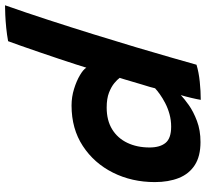

<svg xmlns="http://www.w3.org/2000/svg" viewBox="-145 -531 800 746"><g transform="rotate(90 255.0 -158.0)"><path d="M-97.5 222.5Q-69.5 143 -40.8 54.8Q-12 -33.5 15.2 -121.2Q42.5 -209 65.8 -287.2Q89 -365.5 106.5 -426.5Q124 -487.5 133.5 -521.5Q163 -530.5 199.8 -534.2Q236.5 -538 270 -538Q267.5 -523 262.2 -500.8Q257 -478.5 251.5 -460.5Q265 -473.5 290.2 -491.5Q315.5 -509.5 351.8 -523.2Q388 -537 434 -537Q489 -537 523.2 -515Q557.5 -493 573.5 -453Q589.5 -413 589.5 -359.5Q589.5 -270.5 552.8 -197Q516 -123.5 449.2 -79.8Q382.5 -36 292 -36Q258.5 -36 227.2 -45.8Q196 -55.5 173.8 -68.8Q151.5 -82 145 -93.5Q141.5 -81.5 132.2 -52.8Q123 -24 110.5 13.2Q98 50.5 84.8 89Q71.5 127.5 60.2 160Q49 192.5 42 210.5Q17.5 215 -9.8 217.8Q-37 220.5 -60.2 221.5Q-83.5 222.5 -97.5 222.5ZM300 -172.5Q350 -172.5 384.5 -193.8Q419 -215 437 -252.8Q455 -290.5 455 -339Q455 -379.5 437.2 -401.2Q419.5 -423 374 -423Q348.5 -423 325.2 -416.5Q302 -410 282.8 -400Q263.5 -390 248.8 -379.5Q234 -369 225 -360.5Q224 -354.5 219.8 -340.5Q215.5 -326.5 210.2 -309Q205 -291.5 199.8 -273.8Q194.5 -256 190.5 -242.2Q186.5 -228.5 184.5 -223Q191 -214 205 -202.2Q219 -190.5 242 -181.5Q265 -172.5 300 -172.5Z"/></g></svg>

Font: Grandstander Thin SemiBold
Style: Italic
Weight: 600
Italic angle: -15°
Version: Version 1.200